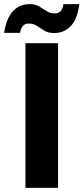

<svg xmlns="http://www.w3.org/2000/svg" viewBox="-75 -909 404 929"><path d="M48 0V-700H206V0ZM187 -749Q159 -749 140 -760.5Q121 -772 104 -783.5Q87 -795 63 -795Q30 -795 22 -750H-55Q-44 -822 -12 -855.5Q20 -889 68 -889Q97 -889 115.5 -877.5Q134 -866 151 -855Q168 -844 191 -844Q208 -844 218.5 -855Q229 -866 232 -889H309Q299 -815 266.5 -782Q234 -749 187 -749Z"/></svg>

Font: Rethink Sans ExtraBold
Style: Regular
Weight: 800
Designer: The Rethink Sans project authors (Hans Thiessen). DM Sans designed by Colophon Foundry.
Foundry: Rethink Communications LLC
Version: Version 1.001